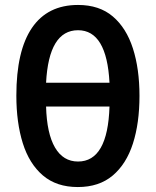

<svg xmlns="http://www.w3.org/2000/svg" viewBox="-20 -745 628 775"><path d="M543 -358Q543 -248 516.5 -165.5Q490 -83 435 -36.5Q380 10 294 10Q208 10 153 -37Q98 -84 72 -167Q46 -250 46 -359Q46 -540 109 -632.5Q172 -725 295 -725Q381 -725 435.5 -678.5Q490 -632 516.5 -549.5Q543 -467 543 -358ZM295 -623Q177 -623 166 -411H422Q411 -623 295 -623ZM295 -93Q415 -93 422 -315H166Q169 -206 202 -149.5Q235 -93 295 -93Z"/></svg>

Font: Noto Sans ExtraCondensed SemiBold
Style: Regular
Weight: 600
Width: 2
Designer: Monotype Design Team
Foundry: Monotype Imaging Inc.
Version: Version 2.013; ttfautohint (v1.8.4.7-5d5b)